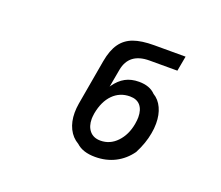

<svg xmlns="http://www.w3.org/2000/svg" viewBox="-81 -905 762 661"><g transform="rotate(20 300.0 -574.5)"><path d="M251.5 -381.5Q228 -395 215.5 -420.2Q203 -445.5 203 -478.5Q203 -494.5 206 -512.5L235 -678.5Q242.5 -720.5 259.8 -744.8Q277 -769 306 -779.5Q335 -790 381 -790H496L486 -735H384Q309.5 -735 297.5 -669.5L285.5 -603L287 -606Q304.5 -631 325.8 -642.5Q347 -654 375.5 -654Q415 -654 436 -632Q457 -619.5 468.2 -595.2Q479.5 -571 479.5 -538.5Q479.5 -520 476 -502Q469.5 -464 448.5 -423.5Q426 -392 393.5 -375.5Q361 -359 321 -359Q275.5 -359 251.5 -381.5ZM412 -513Q414.5 -528 414.5 -538Q414.5 -565.5 401.5 -580.8Q388.5 -596 363.5 -596Q326.5 -596 301.2 -570.5Q276 -545 267.5 -499Q265.5 -485 265.5 -478.5Q265.5 -451 279.5 -434.5Q293.5 -418 319 -418Q354 -418 379.2 -444.5Q404.5 -471 412 -513Z"/></g></svg>

Font: JuliaMono MediumItalic
Style: Regular
Weight: 500
Italic angle: -9°
Monospace: yes
Designer: cormullion
Foundry: corm
Version: Version 0.049; ttfautohint (v1.8.4)